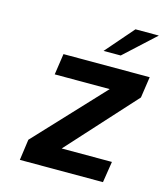

<svg xmlns="http://www.w3.org/2000/svg" viewBox="-109 -814 776 897"><g transform="rotate(15 278.5 -365.5)"><path d="M317 -594 435 -730H548L400 -594ZM71 -1 85 -102 391 -429H125L140 -531H557L542 -429L246 -103H489L473 -1Z"/></g></svg>

Font: Exo
Style: Demi Bold Italic
Weight: 600
Designer: Natanael Gama
Version: Version 1